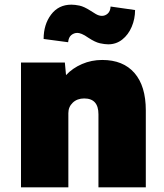

<svg xmlns="http://www.w3.org/2000/svg" viewBox="-20 -803 705 823"><path d="M70 0V-535H258L263 -481Q291 -511 331.5 -528.5Q372 -546 418 -546Q508 -546 556.5 -490Q605 -434 605 -330V0H402V-313Q402 -381 341 -381Q311 -381 292 -363Q273 -345 273 -318V0ZM444 -613Q429 -613 408.5 -617.5Q388 -622 359 -641Q342 -653 330.5 -657.5Q319 -662 312 -662Q297 -662 285.5 -652.5Q274 -643 272 -622L167 -636Q167 -698 199 -740.5Q231 -783 286 -783Q301 -783 320.5 -779Q340 -775 368 -757Q377 -751 390.5 -743Q404 -735 417 -735Q431 -735 442 -745Q453 -755 454 -775L559 -760Q559 -722 544.5 -688Q530 -654 504 -633.5Q478 -613 444 -613Z"/></svg>

Font: Lexend Black
Style: Regular
Weight: 900
Designer: Bonnie Shaver-Troup, Thomas Jockin
Foundry: Lexend
Version: Version 1.007; ttfautohint (v1.8.3)